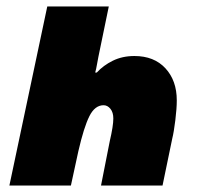

<svg xmlns="http://www.w3.org/2000/svg" viewBox="-20 -573 619 593"><path d="M126 -553H316L284 -398Q282 -389 279.5 -374Q277 -359 274 -349H279Q299 -371 328.5 -385.5Q358 -400 395 -400Q456 -400 491 -362Q526 -324 526 -263Q526 -238 521.5 -201.5Q517 -165 512 -145L482 0H292L319 -137Q330 -184 330 -207Q330 -226 321 -237Q312 -248 300 -248Q273 -248 256 -214Q239 -180 222 -106L199 0H9Z"/></svg>

Font: Noto Sans Display Black
Style: Italic
Weight: 900
Italic angle: -12°
Designer: Monotype Design team
Foundry: Monotype Imaging Inc.
Version: Version 1.000